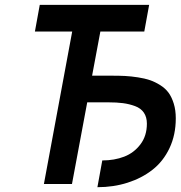

<svg xmlns="http://www.w3.org/2000/svg" viewBox="-20 -759 745 792"><path d="M161.1 0 277.8 -628.9H124L144 -738.8H595.2L575.2 -628.9H394L359.9 -446.8H441.9Q472.7 -446.8 496.6 -445.6Q520.5 -444.3 549.3 -439.9Q578.1 -435.5 599.1 -428.2Q620.1 -420.9 641.1 -407.7Q662.1 -394.5 675.3 -376.5Q688.5 -358.4 696.8 -331.5Q705.1 -304.7 705.1 -271Q705.1 -202.6 679.2 -147.9Q653.3 -93.3 608.9 -58.6Q564.5 -23.9 506.3 -5.4Q448.2 13.2 381.8 13.2L401.9 -97.2Q451.7 -97.2 492.2 -112.8Q532.7 -128.4 559.3 -163.6Q585.9 -198.7 585.9 -249Q585.9 -275.9 573.5 -294.2Q561 -312.5 537.1 -321.3Q513.2 -330.1 487.3 -333.5Q461.4 -336.9 425.8 -336.9H339.8L276.9 0Z"/></svg>

Font: Involve SemiBold Oblique
Style: Italic
Weight: 600
Italic angle: -10.5°
Designer: Stefan Peev
Foundry: Context Ltd.
Version: Version 1.001